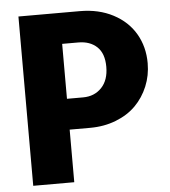

<svg xmlns="http://www.w3.org/2000/svg" viewBox="-53 -785 738 833"><g transform="rotate(-5 316.5 -368.5)"><path d="M236.8 0H58.1V-737.3H325.7Q407.7 -737.3 470.5 -704.3Q533.2 -671.4 566.2 -614.7Q599.1 -558.1 599.1 -486.8Q599.1 -433.6 579.6 -386.5Q560.1 -339.4 525.4 -304.4Q490.7 -269.5 439 -249.3Q387.2 -229 325.7 -229H236.8ZM307.1 -602.5H236.8V-363.3H307.1Q356.4 -363.3 387.7 -396Q418.9 -428.7 418.9 -486.8Q418.9 -544.9 388.4 -573.7Q357.9 -602.5 307.1 -602.5Z"/></g></svg>

Font: Epilogue ExtraBold
Style: Regular
Weight: 800
Designer: Tyler Finck
Foundry: Etcetera Type Co
Version: Version 2.112